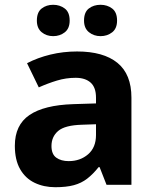

<svg xmlns="http://www.w3.org/2000/svg" viewBox="-20 -772 644 802"><path d="M302 -557Q412 -557 470.5 -509.5Q529 -462 529 -364V0H425L396 -74H392Q369 -45 344.5 -26Q320 -7 288.5 1.5Q257 10 211 10Q163 10 124.5 -8.5Q86 -27 64 -65.5Q42 -104 42 -163Q42 -250 103 -291.5Q164 -333 286 -337L381 -340V-364Q381 -407 358.5 -427Q336 -447 296 -447Q256 -447 218 -435.5Q180 -424 142 -407L93 -508Q137 -531 190.5 -544Q244 -557 302 -557ZM323 -251Q251 -249 223 -225Q195 -201 195 -162Q195 -128 215 -113.5Q235 -99 267 -99Q315 -99 348 -127.5Q381 -156 381 -208V-253ZM134 -686Q134 -721 154 -736.5Q174 -752 202 -752Q230 -752 250.5 -736.5Q271 -721 271 -686Q271 -653 250.5 -637Q230 -621 202 -621Q174 -621 154 -637.5Q134 -654 134 -686ZM331 -686Q331 -721 351 -736.5Q371 -752 400 -752Q428 -752 448.5 -736.5Q469 -721 469 -686Q469 -653 448.5 -637Q428 -621 400 -621Q372 -621 351.5 -637.5Q331 -654 331 -686Z"/></svg>

Font: Noto Sans Hebrew
Style: Bold
Weight: 700
Designer: Monotype Design Team
Foundry: Monotype Imaging Inc.
Version: Version 2.003